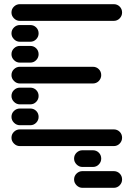

<svg xmlns="http://www.w3.org/2000/svg" viewBox="-20 -710 640 920"><path d="M35 -50Q35 -34 47 -22Q59 -10 75 -10H525Q542 -10 553.5 -22Q565 -34 565 -50Q565 -67 553.5 -78.5Q542 -90 525 -90H75Q59 -90 47 -78.5Q35 -67 35 -50ZM35 -150Q35 -134 47 -122Q59 -110 75 -110H125Q142 -110 153.5 -122Q165 -134 165 -150Q165 -167 153.5 -178.5Q142 -190 125 -190H75Q59 -190 47 -178.5Q35 -167 35 -150ZM35 -250Q35 -234 47 -222Q59 -210 75 -210H125Q142 -210 153.5 -222Q165 -234 165 -250Q165 -267 153.5 -278.5Q142 -290 125 -290H75Q59 -290 47 -278.5Q35 -267 35 -250ZM35 -350Q35 -334 47 -322Q59 -310 75 -310H425Q442 -310 453.5 -322Q465 -334 465 -350Q465 -367 453.5 -378.5Q442 -390 425 -390H75Q59 -390 47 -378.5Q35 -367 35 -350ZM35 -450Q35 -434 47 -422Q59 -410 75 -410H125Q142 -410 153.5 -422Q165 -434 165 -450Q165 -467 153.5 -478.5Q142 -490 125 -490H75Q59 -490 47 -478.5Q35 -467 35 -450ZM35 -550Q35 -534 47 -522Q59 -510 75 -510H125Q142 -510 153.5 -522Q165 -534 165 -550Q165 -567 153.5 -578.5Q142 -590 125 -590H75Q59 -590 47 -578.5Q35 -567 35 -550ZM35 -650Q35 -634 47 -622Q59 -610 75 -610H525Q542 -610 553.5 -622Q565 -634 565 -650Q565 -667 553.5 -678.5Q542 -690 525 -690H75Q59 -690 47 -678.5Q35 -667 35 -650ZM335 150Q335 166 347 178Q359 190 375 190H525Q542 190 553.5 178Q565 166 565 150Q565 133 553.5 121.5Q542 110 525 110H375Q359 110 347 121.5Q335 133 335 150ZM335 50Q335 66 347 78Q359 90 375 90H425Q442 90 453.5 78Q465 66 465 50Q465 33 453.5 21.5Q442 10 425 10H375Q359 10 347 21.5Q335 33 335 50Z"/></svg>

Font: Matrix Sans Raster
Style: Regular
Weight: 400
Designer: Brad Neil
Version: Version 1.100